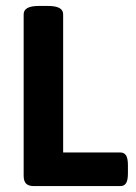

<svg xmlns="http://www.w3.org/2000/svg" viewBox="-20 -630 460 650"><path d="M60.1 -34.7V-581.5Q60.1 -595.7 72.8 -602.8Q85.4 -609.9 112.3 -609.9H141.6Q168.5 -609.9 181.2 -602.8Q193.8 -595.7 193.8 -581.5V-113.8H387.2Q400.9 -113.8 407 -103.5Q413.1 -93.3 413.1 -70.8V-43.5Q413.1 -20.5 407 -10.3Q400.9 0 387.2 0H94.7Q76.7 0 68.4 -8.3Q60.1 -16.6 60.1 -34.7Z"/></svg>

Font: Jaldi
Style: Bold
Weight: 400
Designer: Pablo Cosgaya and Nicolas Silva
Foundry: Omnibus-Type
Version: Version 1.007